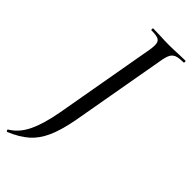

<svg xmlns="http://www.w3.org/2000/svg" viewBox="-294 -661 890 890"><g transform="rotate(45 151.0 -216.0)"><path d="M282 -607Q267 -601 259.5 -586.5Q252 -572 247 -542L163 -67Q148 11 126 59.5Q104 108 69.5 138.5Q35 169 -22 193H-23Q-26 193 -28 188.5Q-30 184 -27 182Q18 155 44 101Q70 47 86 -40L175 -544Q178 -562 178 -575Q178 -598 165 -605.5Q152 -613 117 -613Q115 -613 115 -619Q115 -625 117 -625L160 -624Q198 -622 221 -622Q249 -622 287 -624L328 -625Q331 -625 331 -619Q331 -613 328 -613Q297 -613 282 -607Z"/></g></svg>

Font: CormorantInfant-MediumItalic
Style: Italic
Weight: 500
Italic angle: -10°
Designer: Christian Thalmann (Catharsis Fonts)
Foundry: Catharsis Fonts
Version: Version 3.303